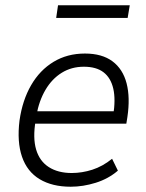

<svg xmlns="http://www.w3.org/2000/svg" viewBox="-20 -700 552 728"><path d="M248 8Q178 8 130.5 -20.5Q83 -49 63.5 -105.5Q44 -162 54 -243Q65 -320 98 -377Q131 -434 183 -465.5Q235 -497 302 -497Q367 -497 406.5 -467.5Q446 -438 460 -384Q474 -330 463 -256L459 -231H97L105 -278H429L409 -261Q419 -323 409.5 -364Q400 -405 372.5 -426Q345 -447 298 -447Q251 -447 214 -424Q177 -401 152.5 -359.5Q128 -318 118 -262L115 -242Q104 -177 117 -133Q130 -89 165 -66.5Q200 -44 252 -44Q291 -44 330 -56.5Q369 -69 405 -98L427 -53Q391 -22 343 -7Q295 8 248 8ZM193 -632 200 -680H472L464 -632Z"/></svg>

Font: Nunito Sans 10pt SemiCondensed Light
Style: Italic
Weight: 300
Width: 4
Italic angle: -9°
Designer: Vernon Adams
Foundry: Vernon Adams
Version: Version 3.101;gftools[0.9.27]